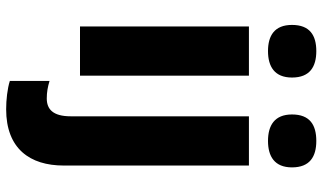

<svg xmlns="http://www.w3.org/2000/svg" viewBox="-232 -576 1048 624"><g transform="rotate(90 292.0 -264.0)"><path d="M146 -768C95 -768 61 -747 61 -689C61 -632 96 -611 146 -611C196 -611 232 -632 232 -689C232 -747 197 -768 146 -768ZM352 -689C352 -632 388 -611 438 -611C488 -611 524 -632 524 -689C524 -747 489 -768 438 -768C386 -768 352 -747 352 -689ZM226 -549H66V0H226ZM335 240C463 240 518 163 518 53V-549H358V30C358 89 334 108 300 108C280 108 263 105 243 99V228C268 236 305 240 335 240Z"/></g></svg>

Font: Noto Sans Myanmar SemiCondensed ExtraBold
Style: Regular
Weight: 800
Width: 4
Designer: Monotype Design Team
Foundry: Monotype Imaging Inc.
Version: Version 2.107